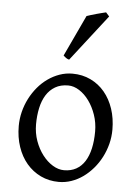

<svg xmlns="http://www.w3.org/2000/svg" viewBox="-54 -794 606 851"><g transform="rotate(5 249.0 -368.5)"><path d="M380.9 -222.2Q380.9 -260.7 368.9 -295.7Q356.9 -330.6 337.6 -357.2Q318.4 -383.8 293.9 -399.4Q269.5 -415 244.6 -415Q210.9 -415 186.8 -400.9Q162.6 -386.7 147.2 -362.1Q131.8 -337.4 124.5 -303.7Q117.2 -270 117.2 -231Q117.2 -192.4 129.6 -157.5Q142.1 -122.6 162.4 -96.2Q182.6 -69.8 207.8 -54.4Q232.9 -39.1 258.3 -39.1Q289.1 -39.1 312.3 -52Q335.4 -64.9 350.6 -88.9Q365.7 -112.8 373.3 -146.5Q380.9 -180.2 380.9 -222.2ZM456.5 -236.8Q456.5 -204.1 448.5 -172.9Q440.4 -141.6 426 -113.8Q411.6 -85.9 391.4 -62.3Q371.1 -38.6 347.2 -21.5Q323.2 -4.4 295.9 5.1Q268.6 14.6 239.7 14.6Q195.8 14.6 159.2 -2.9Q122.6 -20.5 96.4 -51.3Q70.3 -82 55.9 -124.5Q41.5 -167 41.5 -216.8Q41.5 -249 49.3 -280.3Q57.1 -311.5 71.5 -339.6Q85.9 -367.7 105.7 -391.4Q125.5 -415 149.7 -432.1Q173.8 -449.2 201.4 -459Q229 -468.8 258.8 -468.8Q303.2 -468.8 339.8 -451.2Q376.5 -433.6 402.3 -402.6Q428.2 -371.6 442.4 -329.1Q456.5 -286.6 456.5 -236.8ZM238.3 -529.3Q234.4 -530.3 231.4 -531.5Q228.5 -532.7 225.6 -534.7Q222.7 -536.6 219.7 -539.1Q216.8 -541.5 212.4 -545.4L298.3 -728.5Q306.2 -731.4 316.9 -734.6Q327.6 -737.8 339.4 -741.2Q351.1 -744.6 362.5 -747.3Q374 -750 383.3 -752.4L398.4 -735.4Z"/></g></svg>

Font: Noto Serif Devanagari
Style: Bold
Weight: 700
Designer: Monotype Design Team
Foundry: Monotype Imaging Inc.
Version: Version 1.01